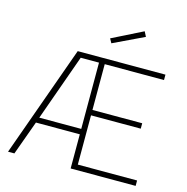

<svg xmlns="http://www.w3.org/2000/svg" viewBox="-129 -1045 1137 1167"><g transform="rotate(15 439.5 -461.0)"><path d="M419 0V-215H143L65 0H25L276 -700H828V-666H455V-378H768V-344H455V-34H828V0ZM419 -249V-666H304L155 -249ZM446 -826 638 -922 654 -891 461 -799Z"/></g></svg>

Font: Titillium Web
Style: Thin
Weight: 200
Version: Version 1.001;PS 57.000;hotconv 1.0.70;makeotf.lib2.5.55311